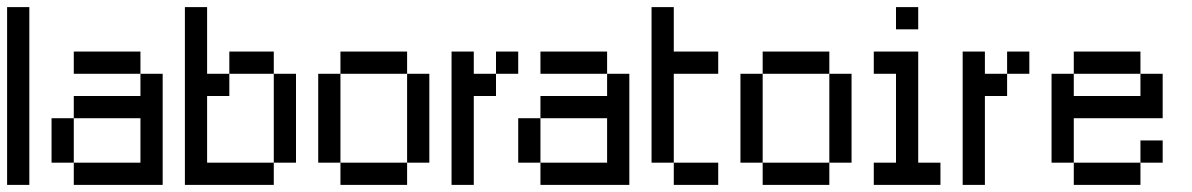

<svg xmlns="http://www.w3.org/2000/svg" viewBox="-20 -520 3352 540"><path d="M0 -437.5V-500H62.5V-437.5ZM0 -375V-437.5H62.5V-375ZM0 -312.5V-375H62.5V-312.5ZM0 -250V-312.5H62.5V-250ZM0 -187.5V-250H62.5V-187.5ZM0 -125V-187.5H62.5V-125ZM0 -62.5V-125H62.5V-62.5ZM0 0V-62.5H62.5V0Z M187.5 -312.5V-375H250V-312.5ZM250 -312.5V-375H312.5V-312.5ZM312.5 -312.5V-375H375V-312.5ZM375 -250V-312.5H437.5V-250ZM375 -187.5V-250H437.5V-187.5ZM375 -125V-187.5H437.5V-125ZM375 -62.5V-125H437.5V-62.5ZM375 0V-62.5H437.5V0ZM312.5 0V-62.5H375V0ZM250 0V-62.5H312.5V0ZM187.5 0V-62.5H250V0ZM125 -62.5V-125H187.5V-62.5ZM125 -125V-187.5H187.5V-125ZM187.5 -187.5V-250H250V-187.5ZM250 -187.5V-250H312.5V-187.5ZM312.5 -187.5V-250H375V-187.5Z M500 -437.5V-500H562.5V-437.5ZM500 -375V-437.5H562.5V-375ZM500 -312.5V-375H562.5V-312.5ZM500 -250V-312.5H562.5V-250ZM500 -187.5V-250H562.5V-187.5ZM500 -125V-187.5H562.5V-125ZM500 -62.5V-125H562.5V-62.5ZM500 0V-62.5H562.5V0ZM562.5 0V-62.5H625V0ZM625 0V-62.5H687.5V0ZM687.5 0V-62.5H750V0ZM750 -62.5V-125H812.5V-62.5ZM750 -125V-187.5H812.5V-125ZM750 -187.5V-250H812.5V-187.5ZM750 -250V-312.5H812.5V-250ZM687.5 -312.5V-375H750V-312.5ZM625 -312.5V-375H687.5V-312.5ZM562.5 -250V-312.5H625V-250Z M937.5 -312.5V-375H1000V-312.5ZM1000 -312.5V-375H1062.5V-312.5ZM1062.5 -312.5V-375H1125V-312.5ZM1125 -250V-312.5H1187.5V-250ZM1125 -187.5V-250H1187.5V-187.5ZM1125 -125V-187.5H1187.5V-125ZM1125 -62.5V-125H1187.5V-62.5ZM1062.5 0V-62.5H1125V0ZM1000 0V-62.5H1062.5V0ZM937.5 0V-62.5H1000V0ZM875 -62.5V-125H937.5V-62.5ZM875 -125V-187.5H937.5V-125ZM875 -187.5V-250H937.5V-187.5ZM875 -250V-312.5H937.5V-250Z M1375 -312.5V-375H1437.5V-312.5ZM1250 -250V-312.5H1312.5V-250ZM1250 0V-62.5H1312.5V0ZM1250 -187.5V-250H1312.5V-187.5ZM1250 -125V-187.5H1312.5V-125ZM1250 -62.5V-125H1312.5V-62.5ZM1312.5 -250V-312.5H1375V-250ZM1250 -312.5V-375H1312.5V-312.5Z M1500 -312.5V-375H1562.5V-312.5ZM1562.5 -312.5V-375H1625V-312.5ZM1625 -312.5V-375H1687.5V-312.5ZM1687.5 -250V-312.5H1750V-250ZM1687.5 -187.5V-250H1750V-187.5ZM1687.5 -125V-187.5H1750V-125ZM1687.5 -62.5V-125H1750V-62.5ZM1687.5 0V-62.5H1750V0ZM1625 0V-62.5H1687.5V0ZM1562.5 0V-62.5H1625V0ZM1500 0V-62.5H1562.5V0ZM1437.5 -62.5V-125H1500V-62.5ZM1437.5 -125V-187.5H1500V-125ZM1500 -187.5V-250H1562.5V-187.5ZM1562.5 -187.5V-250H1625V-187.5ZM1625 -187.5V-250H1687.5V-187.5Z M1812.5 -437.5V-500H1875V-437.5ZM1812.5 -375V-437.5H1875V-375ZM1812.5 -312.5V-375H1875V-312.5ZM1812.5 -250V-312.5H1875V-250ZM1812.5 -187.5V-250H1875V-187.5ZM1812.5 -125V-187.5H1875V-125ZM1812.5 -62.5V-125H1875V-62.5ZM1875 0V-62.5H1937.5V0ZM1937.5 0V-62.5H2000V0ZM1937.5 -312.5V-375H2000V-312.5ZM1875 -312.5V-375H1937.5V-312.5Z M2125 -312.5V-375H2187.5V-312.5ZM2187.5 -312.5V-375H2250V-312.5ZM2250 -312.5V-375H2312.5V-312.5ZM2312.5 -250V-312.5H2375V-250ZM2312.5 -187.5V-250H2375V-187.5ZM2312.5 -125V-187.5H2375V-125ZM2312.5 -62.5V-125H2375V-62.5ZM2250 0V-62.5H2312.5V0ZM2187.5 0V-62.5H2250V0ZM2125 0V-62.5H2187.5V0ZM2062.5 -62.5V-125H2125V-62.5ZM2062.5 -125V-187.5H2125V-125ZM2062.5 -187.5V-250H2125V-187.5ZM2062.5 -250V-312.5H2125V-250Z M2437.5 -312.5V-375H2500V-312.5ZM2500 -312.5V-375H2562.5V-312.5ZM2500 -250V-312.5H2562.5V-250ZM2500 -187.5V-250H2562.5V-187.5ZM2500 -125V-187.5H2562.5V-125ZM2500 -62.5V-125H2562.5V-62.5ZM2500 0V-62.5H2562.5V0ZM2437.5 0V-62.5H2500V0ZM2562.5 0V-62.5H2625V0ZM2500 -437.5V-500H2562.5V-437.5Z M2812.5 -312.5V-375H2875V-312.5ZM2687.5 -250V-312.5H2750V-250ZM2687.5 0V-62.5H2750V0ZM2687.5 -187.5V-250H2750V-187.5ZM2687.5 -125V-187.5H2750V-125ZM2687.5 -62.5V-125H2750V-62.5ZM2750 -250V-312.5H2812.5V-250ZM2687.5 -312.5V-375H2750V-312.5Z M3000 -312.5V-375H3062.5V-312.5ZM3062.5 -312.5V-375H3125V-312.5ZM3125 -312.5V-375H3187.5V-312.5ZM3187.5 -250V-312.5H3250V-250ZM3187.5 -187.5V-250H3250V-187.5ZM3125 -187.5V-250H3187.5V-187.5ZM3062.5 -187.5V-250H3125V-187.5ZM3000 -187.5V-250H3062.5V-187.5ZM2937.5 -250V-312.5H3000V-250ZM2937.5 -187.5V-250H3000V-187.5ZM2937.5 -125V-187.5H3000V-125ZM2937.5 -62.5V-125H3000V-62.5ZM3000 0V-62.5H3062.5V0ZM3062.5 0V-62.5H3125V0ZM3125 0V-62.5H3187.5V0ZM3187.5 -62.5V-125H3250V-62.5Z"/></svg>

Font: AprilSans
Style: Regular
Weight: 400
Designer: typesprite
Version: Version 1.001;PS 001.001;hotconv 1.0.88;makeotf.lib2.5.64775